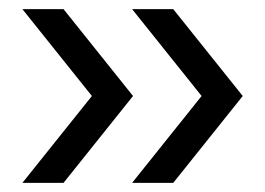

<svg xmlns="http://www.w3.org/2000/svg" viewBox="-20 -479 580 420"><path d="M421 -269 269 -459H359L511 -269L359 -79H269ZM181 -269 29 -459H119L271 -269L119 -79H29Z"/></svg>

Font: Trafiko Sans Variable
Style: Regular
Weight: 400
Designer: Gumpita Rahayu / Trafiko
Foundry: Tokotype / Trafiko
Version: Version 0.001;FEAKit 1.0